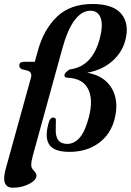

<svg xmlns="http://www.w3.org/2000/svg" viewBox="-38 -732 640 940"><path d="M-10.5 96.5 113.5 -351.5Q120.5 -376 99.5 -385.5L68 -393.5Q56 -400 56.5 -412Q57 -429.5 78.5 -429.5H132.5L147.5 -484Q175.5 -586.5 240.2 -649.5Q305 -712.5 415 -712.5Q516.5 -712.5 556.8 -663.2Q597 -614 575 -532.5Q559 -473.5 510 -431.2Q461 -389 389 -376Q447.5 -365.5 482 -333.2Q516.5 -301 527 -253.8Q537.5 -206.5 523.5 -151Q504.5 -74.5 445.2 -31.5Q386 11.5 302.5 11.5Q230 11.5 205.5 -20.8Q181 -53 197 -118.5Q202 -141 208.2 -148.8Q214.5 -156.5 221.5 -156.5Q238 -156.5 235.5 -139L235 -102.5Q231 -27.5 291.5 -27.5Q324.5 -27.5 351.5 -57.2Q378.5 -87 397.5 -160Q419.5 -246 392.8 -297.5Q366 -349 291 -351.5Q275 -352.5 278 -367Q280 -377.5 303 -392Q361.5 -399.5 397.8 -439Q434 -478.5 451 -545.5Q467.5 -609 454.8 -644.2Q442 -679.5 404.5 -679.5Q362.5 -679.5 327.5 -633.5Q292.5 -587.5 266.5 -492L123 29Q115 57.5 115 74.5Q115 87.5 121.2 95.8Q127.5 104 134 111Q140.5 118 140.5 128Q140.5 142.5 124 156Q107.5 169.5 81 178.2Q54.5 187 25 187Q-35 187 -10.5 96.5Z"/></svg>

Font: Fraunces 144pt S050 SemiBold
Style: Italic
Weight: 600
Italic angle: -16°
Version: Version 1.000; ttfautohint (v1.8.3)